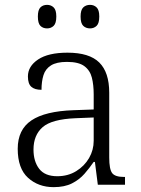

<svg xmlns="http://www.w3.org/2000/svg" viewBox="-20 -761 582 791"><path d="M201 10Q138 10 95.5 -28.5Q53 -67 53 -148Q53 -227 109.5 -265Q166 -303 283 -307L366 -310V-372Q366 -411 358.5 -441Q351 -471 327.5 -488.5Q304 -506 256 -506Q213 -506 190 -491.5Q167 -477 159 -451Q151 -425 151 -391Q123 -391 109 -403.5Q95 -416 95 -446Q95 -488 137 -516Q179 -544 258 -544Q348 -544 389 -503.5Q430 -463 430 -379V-112Q430 -64 442 -48Q454 -32 491 -32H495V0H383L371 -94H366Q349 -69 328 -45Q307 -21 276.5 -5.5Q246 10 201 10ZM216 -35Q260 -35 294 -56Q328 -77 347 -110Q366 -143 366 -181V-277L292 -274Q193 -270 155.5 -237Q118 -204 118 -145Q118 -96 141.5 -65.5Q165 -35 216 -35ZM351 -644Q334 -644 323 -654.5Q312 -665 312 -693Q312 -720 323 -730.5Q334 -741 351 -741Q367 -741 378 -730.5Q389 -720 389 -693Q389 -665 378 -654.5Q367 -644 351 -644ZM174 -644Q157 -644 146.5 -654.5Q136 -665 136 -693Q136 -720 146.5 -730.5Q157 -741 174 -741Q190 -741 201 -730.5Q212 -720 212 -693Q212 -665 201 -654.5Q190 -644 174 -644Z"/></svg>

Font: Noto Serif Myanmar Light
Style: Regular
Weight: 300
Designer: Ben Mitchell and the Monotype Design Team
Foundry: Monotype Imaging Inc.
Version: Version 2.106; ttfautohint (v1.8.4.7-5d5b)